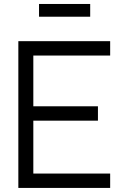

<svg xmlns="http://www.w3.org/2000/svg" viewBox="-20 -922 610 942"><path d="M422.5 -840V-902.5H171.5V-840ZM520.5 0V-70.5H143.5V-330H460.5V-400.5H143.5V-649.5H520.5V-720H70V0Z"/></svg>

Font: Vela Sans
Style: Regular
Weight: 400
Designer: Principal design: Mikhail Sharanda - project Manrope.
Design modification: Ravid Balaliev
Foundry: Mikhail Sharanda
Version: Version 1.001